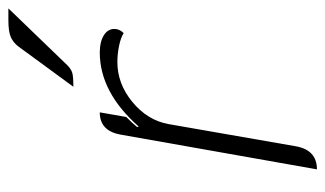

<svg xmlns="http://www.w3.org/2000/svg" viewBox="-179 -588 776 458"><g transform="rotate(-90 209.0 -359.0)"><path d="M142 -345 89 -41Q80 9 34 9L117 -460Q126 -509 170 -509L159 -446Q143 -430 135 -420L136 -416Q218 -509 313 -509Q338 -509 353.5 -499.5Q369 -490 369 -474Q369 -462 359 -452Q348 -459 328.5 -463Q309 -467 290 -467Q238 -467 194.5 -431Q151 -395 142 -345ZM327 -703Q336 -715 349 -721Q362 -727 390 -727H418L283 -587Q274 -578 265.5 -575Q257 -572 231 -572Z"/></g></svg>

Font: K2D Thin
Style: Italic
Weight: 100
Italic angle: -10°
Designer: Katatrad Aksorn Co.,Ltd.
Foundry: Cadson Demak Co.,Ltd.
Version: Version 1.000; ttfautohint (v1.6)